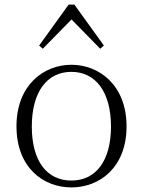

<svg xmlns="http://www.w3.org/2000/svg" viewBox="-20 -805 625 839"><path d="M292 14C414 14 533 -72 533 -253C533 -433 413 -522 292 -522C171 -522 52 -433 52 -253C52 -72 170 14 292 14ZM292 -16C185 -16 119 -101 119 -252C119 -403 185 -491 292 -491C398 -491 465 -403 465 -252C465 -101 398 -16 292 -16ZM418 -592 434 -606 305 -785H280L151 -606L167 -592L315 -743H270Z"/></svg>

Font: Source Han Serif TW VF
Style: Regular
Weight: 250
Designer: Ryoko NISHIZUKA 西塚涼子 (kana & ideographs); Frank Grießhammer (Latin, Greek & Cyrillic); Wenlong ZHANG 张文龙 (bopomofo); San
Foundry: Adobe
Version: Version 2.002;hotconv 1.1.0;makeotfexe 2.6.0